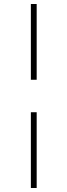

<svg xmlns="http://www.w3.org/2000/svg" viewBox="-20 -794 336 958"><path d="M134 -396V-774H163V-396ZM134 144V-234H163V144Z"/></svg>

Font: Panamera Thin
Style: Regular
Weight: 100
Designer: Bastien Sozeau
Foundry: NBR — Bastien Sozeau
Version: Version 3.003;gftools[0.9.33]